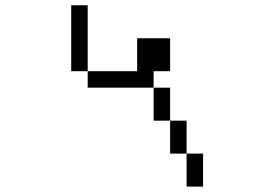

<svg xmlns="http://www.w3.org/2000/svg" viewBox="-20 -645 1040 728"><path d="M687.5 -62.5Q687.5 -62.5 687.5 62.5H750Q750 62.5 750 -62.5ZM687.5 -62.5Q687.5 -62.5 687.5 -187.5H625Q625 -187.5 625 -62.5ZM625 -187.5Q625 -187.5 625 -312.5H562.5Q562.5 -312.5 562.5 -187.5ZM562.5 -312.5V-375H625Q625 -375 625 -500H500Q500 -500 500 -375H312.5V-312.5ZM312.5 -375Q312.5 -375 312.5 -625H250Q250 -625 250 -375Z"/></svg>

Font: Unifont
Style: Regular
Weight: 500
Version: Version 15.1.04